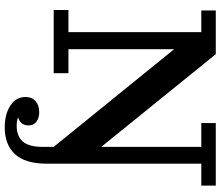

<svg xmlns="http://www.w3.org/2000/svg" viewBox="-80 -642 928 808"><g transform="rotate(90 384.0 -238.0)"><path d="M22 0V-62H115.2V-621.1H23.9V-682.1H208L598.1 -200.2V-621.1H498V-682.1H761.2V-621.1H668.9V26.9Q668.9 120.1 628.7 163.1Q588.4 206.1 516.1 206.1Q460.9 206.1 424.6 182.6Q388.2 159.2 388.2 118.2Q388.2 91.8 405.5 76.4Q422.9 61 452.1 61Q477.1 61 492.4 72.8Q507.8 84.5 507.8 106Q507.8 139.2 474.1 149.9Q487.3 155.8 508.8 155.8Q553.2 155.8 575.7 129.9Q598.1 104 598.1 46.9V0L187 -506.8V-62H288.1V0Z"/></g></svg>

Font: Montagu Slab 144pt Medium
Style: Regular
Weight: 500
Designer: Florian Karsten
Foundry: Florian Karsten
Version: Version 1.000